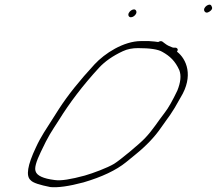

<svg xmlns="http://www.w3.org/2000/svg" viewBox="-20 -802 924 818"><path d="M850.7 -755C855.2 -747 862.9 -746 873.1 -753C887.2 -763 884.5 -770 880.7 -777C874.4 -792 842.8 -771 850.7 -755ZM528.1 -734C537 -718 568 -740 560 -756C552.4 -773 520.1 -750 528.1 -734ZM744 -503C752.8 -480 749.6 -451 735.5 -416C714.9 -373 696.8 -341 681.8 -322C651.5 -283 630.1 -247 597.3 -213C574.8 -189 490.6 -119 465.9 -104C437.5 -87 376.2 -64 341.1 -54C282 -38 239.8 -31 213.1 -35C164 -41 137.1 -54 131.8 -72C126.2 -86 133.7 -113 154 -155C187.5 -226 197.3 -238 230.7 -290C275.8 -363 332.5 -438 402.5 -514C426.7 -540 460.3 -564 503.6 -584C522.5 -593 544.8 -597 567.8 -597C618.8 -597 653.2 -592 671.7 -581C704 -563 726.4 -542 744 -503ZM727.4 -599H719.4C716.4 -599 714.7 -600 712 -601C700.6 -606 694.9 -607 682.1 -617L671.6 -625C666.6 -628 661.2 -627 654 -623C647.3 -624 633.9 -626 614.2 -627H581.2C506.2 -627 425.5 -574 382.9 -528C319.1 -459 267.9 -395 230.6 -337C200.7 -290 179.3 -257 166.9 -237C154.6 -217 143 -196 133 -174C97 -98 89.4 -52 110.8 -34C120.3 -23 149.4 -14 194.6 -5C225.6 -2 272.5 -8 335.9 -25C414.2 -48 475.3 -77 517.1 -111C531.9 -123 544.1 -133 557.5 -144C603.2 -181 639.2 -219 665.3 -257C702 -310 709 -313 749 -386C806.5 -479 774.2 -551 734 -582L736.6 -587C739.5 -593 733.4 -599 727.4 -599Z"/></svg>

Font: MewTooHand
Style: UltIta
Weight: 400
Designer: Mew Too, Robert Jablonski
Version: Version 0.77